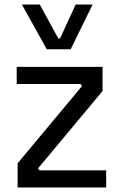

<svg xmlns="http://www.w3.org/2000/svg" viewBox="-20 -830 528 850"><path d="M450 0H58V-107L349 -456V-440L333 -464L346 -458H54V-534H434V-427L143 -78V-92L161 -67L147 -76H450ZM293 -612H187L77 -810H156L238 -660H246L315 -810H390Z"/></svg>

Font: Sora Variable
Style: Regular
Weight: 400
Designer: Jonathan Barnbrook, Julián Moncada
Foundry: Barnbrook Fonts
Version: Version 2.000